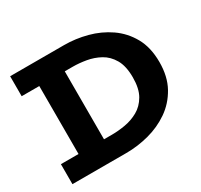

<svg xmlns="http://www.w3.org/2000/svg" viewBox="-144 -872 1105 1057"><g transform="rotate(-30 408.5 -343.0)"><path d="M33 0V-127H358Q397 -127 441.5 -134.5Q486 -142 525.5 -164Q565 -186 590 -229Q615 -272 615 -343Q615 -415 590 -458Q565 -501 525.5 -522.5Q486 -544 441.5 -551.5Q397 -559 358 -559H33V-686H376Q448 -686 520 -667Q592 -648 651.5 -607Q711 -566 747.5 -501Q784 -436 784 -343Q784 -251 747.5 -185.5Q711 -120 651.5 -79Q592 -38 520 -19Q448 0 376 0ZM145 -74V-613H307V-74Z"/></g></svg>

Font: BioRhyme ExtraBold ExtraBold
Style: Regular
Weight: 800
Version: Version 1.600;gftools[0.9.33]